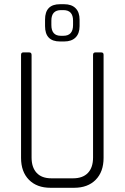

<svg xmlns="http://www.w3.org/2000/svg" viewBox="-20 -892 592 912"><path d="M285 -695H265Q194 -695 194 -768V-799Q194 -872 265 -872H285Q320 -872 339 -853Q358 -834 358 -799V-768Q358 -733 339 -714Q320 -695 285 -695ZM269 -722H281Q327 -722 327 -773V-794Q327 -844 281 -844H270Q224 -844 224 -794V-773Q224 -722 269 -722ZM433 -643H461Q472 -643 472 -632V-142Q472 -76 434.5 -38Q397 0 332 0H220Q155 0 117.5 -38Q80 -76 80 -142V-631Q80 -643 90 -643H119Q130 -643 130 -631V-144Q130 -97 154 -71Q178 -45 224 -45H327Q373 -45 397.5 -70.5Q422 -96 422 -144V-631Q422 -643 433 -643Z"/></svg>

Font: Rajdhani
Style: Regular
Weight: 400
Designer: Satya Rajpurohit, Jyotish Sonowal
Foundry: Indian Type Foundry
Version: Version 1.201 February 1, 2022